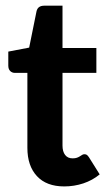

<svg xmlns="http://www.w3.org/2000/svg" viewBox="-20 -651 387 678"><path d="M207 7.3Q144 7.3 110.4 -29.1Q76.7 -65.4 76.7 -128.9V-393.6H32.7Q22.9 -393.6 16.1 -400.1Q9.3 -406.7 9.3 -419.4V-468.8L83 -482.9L108.9 -610.8Q113.3 -630.9 136.2 -630.9H200.7V-481.4H320.3V-393.6H200.7V-137.2Q200.7 -115.7 210 -103.8Q219.2 -91.8 236.3 -91.8Q245.6 -91.8 251.7 -94Q257.8 -96.2 262.2 -99.1Q266.6 -102.1 270.3 -104.2Q273.9 -106.4 278.3 -106.4Q283.7 -106.4 287.1 -103.8Q290.5 -101.1 294.4 -95.2L332 -35.2Q306.6 -14.2 274.2 -3.4Q241.7 7.3 207 7.3Z"/></svg>

Font: Carlito
Style: Bold
Weight: 700
Designer: Lukasz Dziedzic
Foundry: tyPoland Lukasz Dziedzic
Version: Version 1.104